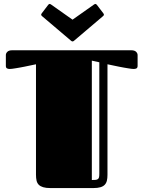

<svg xmlns="http://www.w3.org/2000/svg" viewBox="-20 -957 730 977"><path d="M163.1 -629.9Q131.3 -623 104.5 -617.7Q92.8 -615.2 81.3 -613.3Q69.8 -611.3 59.6 -609.6Q49.3 -607.9 41.3 -606.9Q33.2 -606 29.3 -606Q21 -606 15.4 -609.1Q9.8 -612.3 9.8 -622.1V-676.8Q9.8 -686 17.6 -693.6Q25.4 -701.2 42 -701.2H647.9Q664.6 -701.2 672.4 -693.6Q680.2 -686 680.2 -676.8V-622.1Q680.2 -612.3 674.6 -609.1Q668.9 -606 660.6 -606Q656.2 -606 648.4 -606.9Q640.6 -607.9 630.4 -609.6Q620.1 -611.3 608.6 -613.3Q597.2 -615.2 585.4 -617.7Q558.6 -623 526.9 -629.9V-66.9Q526.9 -50.3 523.9 -37.8Q521 -25.4 512.9 -16.8Q504.9 -8.3 490.7 -4.2Q476.6 0 454.6 0H236.8Q213.9 0 199.5 -4.4Q185.1 -8.8 177 -17.1Q168.9 -25.4 166 -38.1Q163.1 -50.8 163.1 -67.9ZM485.4 -640.1 447.3 -648.4V-41Q459 -41 466.3 -41.7Q473.6 -42.5 478 -45.7Q482.4 -48.8 483.9 -54.9Q485.4 -61 485.4 -72.3ZM458.5 -934.1Q460.4 -935.1 461.9 -936Q463.4 -937 464.8 -937Q469.2 -937 473.1 -932.1L505.9 -889.2Q508.8 -885.3 508.8 -882.3Q508.8 -878.4 504.4 -875L356 -749Q354.5 -748 353 -747.1Q351.6 -746.1 349.1 -746.1Q346.7 -746.1 345.2 -747.1Q343.8 -748 342.3 -749L193.8 -875Q189.5 -878.4 189.5 -882.3Q189.5 -885.3 192.4 -889.2L225.1 -932.1Q227.5 -935.1 229.2 -936Q231 -937 233.4 -937Q234.9 -937 236.3 -936Q237.8 -935.1 239.7 -934.1L349.1 -856.9Z"/></svg>

Font: Fascinate Inline
Style: Regular
Weight: 900
Designer: Astigmatic (AOETI)
Foundry: Astigmatic (AOETI)
Version: Version 1.000